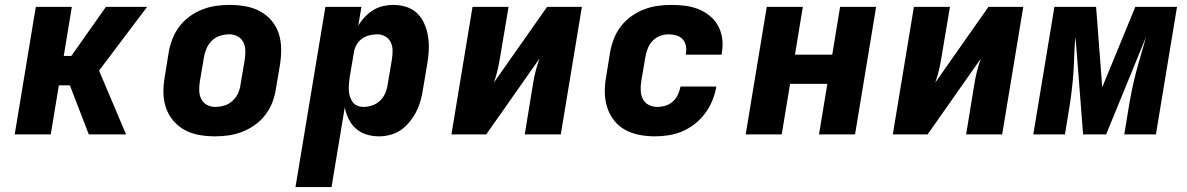

<svg xmlns="http://www.w3.org/2000/svg" viewBox="-20 -548 4840 783"><path d="M342 0 265 -200H220L187 0H40L126 -520H273L240 -320H271L412 -520H580L384 -260L494 0Z M857 8Q824 8 792.5 2.5Q761 -3 734 -17.5Q707 -32 687 -55.5Q667 -79 657 -108Q647 -137 646.5 -169.5Q646 -202 652 -235L668 -335Q673 -363 683.5 -390Q694 -417 712 -440.5Q730 -464 754 -481.5Q778 -499 805.5 -509.5Q833 -520 860.5 -524Q888 -528 916 -528Q949 -528 980.5 -522.5Q1012 -517 1039.5 -502.5Q1067 -488 1087 -464.5Q1107 -441 1116.5 -412Q1126 -383 1126.5 -350.5Q1127 -318 1122 -285L1105 -185Q1101 -157 1090.5 -130Q1080 -103 1062 -79.5Q1044 -56 1019.5 -38.5Q995 -21 968 -10.5Q941 0 913 4Q885 8 857 8ZM857 -112Q876 -112 894.5 -117.5Q913 -123 928 -136.5Q943 -150 951 -168Q959 -186 961 -204L978 -304Q981 -323 980.5 -341.5Q980 -360 972.5 -375.5Q965 -391 949.5 -399.5Q934 -408 916 -408Q897 -408 878.5 -402.5Q860 -397 845.5 -383.5Q831 -370 823 -352Q815 -334 812 -316L795 -216Q792 -197 792.5 -178.5Q793 -160 800.5 -144.5Q808 -129 823.5 -120.5Q839 -112 857 -112Z M1185 215 1307 -520H1454L1441 -443Q1452 -462 1467.5 -478.5Q1483 -495 1501.5 -506.5Q1520 -518 1541.5 -523Q1563 -528 1583 -528Q1612 -528 1638 -519.5Q1664 -511 1682.5 -492.5Q1701 -474 1711.5 -449Q1722 -424 1726 -397Q1730 -370 1728.5 -341.5Q1727 -313 1722 -285L1705 -185Q1702 -162 1695.5 -139Q1689 -116 1678.5 -94.5Q1668 -73 1652 -53Q1636 -33 1616.5 -19Q1597 -5 1573 1.5Q1549 8 1526 8Q1499 8 1474.5 0.5Q1450 -7 1431.5 -23.5Q1413 -40 1402 -62.5Q1391 -85 1386 -110L1332 215ZM1462 -112Q1480 -112 1498 -118Q1516 -124 1530 -137.5Q1544 -151 1551.5 -169Q1559 -187 1561 -204L1578 -304Q1581 -323 1581 -341Q1581 -359 1574 -374.5Q1567 -390 1552 -399Q1537 -408 1519 -408Q1503 -408 1486.5 -404Q1470 -400 1456 -390Q1442 -380 1433.5 -364.5Q1425 -349 1423 -333L1406 -233Q1404 -219 1403 -206Q1402 -193 1402.5 -180Q1403 -167 1407 -154.5Q1411 -142 1418 -132Q1425 -122 1437 -117Q1449 -112 1462 -112Z M1821 0 1907 -520H2054L2019 -312Q2015 -287 2009 -261.5Q2003 -236 1994 -211L2211 -520H2353L2267 0H2120L2154 -208Q2158 -233 2164.5 -258.5Q2171 -284 2180 -309L1963 0Z M2651 8Q2618 8 2587 2Q2556 -4 2529.5 -18.5Q2503 -33 2484.5 -56.5Q2466 -80 2456.5 -109.5Q2447 -139 2446.5 -171Q2446 -203 2452 -235L2468 -335Q2473 -363 2483.5 -390Q2494 -417 2512 -440.5Q2530 -464 2554.5 -481.5Q2579 -499 2606 -509.5Q2633 -520 2661 -524Q2689 -528 2717 -528Q2746 -528 2774 -524.5Q2802 -521 2827.5 -511Q2853 -501 2874 -484Q2895 -467 2908 -443.5Q2921 -420 2925 -392Q2929 -364 2924 -335L2923 -325H2777V-329Q2780 -345 2777 -361Q2774 -377 2764 -388Q2754 -399 2738.5 -403.5Q2723 -408 2707 -408Q2689 -408 2671.5 -401.5Q2654 -395 2641 -381Q2628 -367 2621.5 -350Q2615 -333 2612 -316L2595 -216Q2592 -197 2593 -178Q2594 -159 2602 -143.5Q2610 -128 2626 -120Q2642 -112 2661 -112Q2677 -112 2694 -117Q2711 -122 2724 -134Q2737 -146 2744.5 -162Q2752 -178 2755 -194V-195H2901V-193Q2896 -165 2885 -138Q2874 -111 2856 -86.5Q2838 -62 2814 -43Q2790 -24 2763 -12.5Q2736 -1 2707.5 3.5Q2679 8 2651 8Z M3021 0 3107 -520H3254L3222 -325H3374L3406 -520H3553L3467 0H3320L3354 -206H3202L3168 0Z M3621 0 3707 -520H3854L3819 -312Q3815 -287 3809 -261.5Q3803 -236 3794 -211L4011 -520H4153L4067 0H3920L3954 -208Q3958 -233 3964.5 -258.5Q3971 -284 3980 -309L3763 0Z M4194 0 4280 -520H4450L4475 -192L4610 -520H4780L4694 0H4565L4582 -104Q4588 -141 4595.5 -178Q4603 -215 4612.5 -251.5Q4622 -288 4633 -324.5Q4644 -361 4654 -398L4491 0H4397L4366 -398Q4362 -361 4361 -324.5Q4360 -288 4357.5 -251.5Q4355 -215 4350.5 -178Q4346 -141 4340 -104L4323 0Z"/></svg>

Font: Iosevka Heavy Extended Oblique
Style: Regular
Weight: 900
Width: 7
Italic angle: -9°
Monospace: yes
Designer: Belleve Invis
Foundry: Belleve Invis
Version: Version 32.5.0; ttfautohint (v1.8.4)